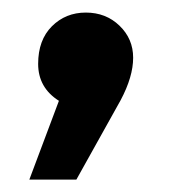

<svg xmlns="http://www.w3.org/2000/svg" viewBox="-20 -169 272 307"><path d="M172.9 -8.8 102.1 118.2H26.9L74.2 -7.8Q41 -28.8 41 -66.9Q41 -105 63 -127Q85 -148.9 117.2 -148.9Q149.4 -148.9 171.1 -127.9Q192.9 -106.9 192.9 -76.7Q192.9 -46.4 172.9 -8.8Z"/></svg>

Font: Montserrat-SemiBold
Style: Regular
Weight: 600
Designer: Julieta Ulanovsky
Foundry: Julieta Ulanovsky
Version: Version 6.001